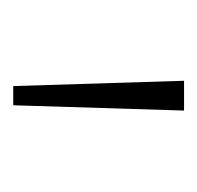

<svg xmlns="http://www.w3.org/2000/svg" viewBox="-24 -882 298 290"><g transform="rotate(90 125.0 -737.0)"><path d="M110 -608 102 -866H147L139 -608Z"/></g></svg>

Font: Noto Sans Telugu UI ExtraLight
Style: Regular
Weight: 200
Designer: Jelle Bosma - Monotype Design Team
Foundry: Monotype Imaging Inc.
Version: Version 2.005; ttfautohint (v1.8.4.7-5d5b)